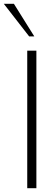

<svg xmlns="http://www.w3.org/2000/svg" viewBox="-63 -988 291 1008"><path d="M80 0H128V-722H80ZM117 -797 10 -968H-43L90 -797Z"/></svg>

Font: Perun ExtraLight
Style: Regular
Weight: 200
Foundry: Copyright (c) Stefan Peev, Context Ltd, 2016
Version: Version 1.089